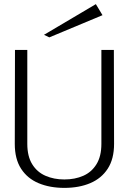

<svg xmlns="http://www.w3.org/2000/svg" viewBox="-20 -903 627 934"><path d="M292.9 11Q222.2 11 167.7 -11.9Q113.3 -34.7 82.6 -82.2Q51.9 -129.6 51.9 -203.1L52.9 -660H112.8V-203.1Q112.8 -142.8 136.6 -104.3Q160.3 -65.7 201.3 -47.9Q242.2 -30 293 -30Q344.7 -30 385.2 -47.9Q425.7 -65.7 449.4 -104.3Q473.2 -142.8 473.2 -203.1V-660H533.9L534.9 -203.1Q534.9 -129.8 504.1 -82.4Q473.3 -35 418.9 -12Q364.6 11 292.9 11ZM220 -721.2 193.9 -733.6 446.3 -882.9 478.6 -829.2Z"/></svg>

Font: Panamera Thin
Style: Regular
Weight: 100
Designer: Bastien Sozeau
Foundry: NBR — Bastien Sozeau
Version: Version 3.003;gftools[0.9.33]